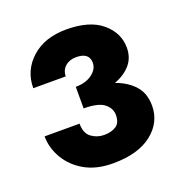

<svg xmlns="http://www.w3.org/2000/svg" viewBox="-89 -786 559 594"><g transform="rotate(-20 190.5 -488.5)"><path d="M186 -269Q132 -269 94 -290.5Q56 -312 35.5 -347Q15 -382 15 -420H130Q130 -388 148.5 -374.5Q167 -361 190 -361Q214 -361 229.5 -371Q245 -381 245 -407Q245 -429 225.5 -444.5Q206 -460 158 -460V-531Q191 -531 212 -546.5Q233 -562 233 -583Q233 -617 190 -617Q168 -617 154 -604.5Q140 -592 140 -572H33Q33 -630 76 -669Q119 -708 191 -708Q267 -708 307.5 -674Q348 -640 348 -591Q348 -558 328.5 -535.5Q309 -513 276 -501Q315 -487 337.5 -461.5Q360 -436 360 -396Q360 -341 314.5 -305Q269 -269 186 -269Z"/></g></svg>

Font: Jost* Heavy
Style: Regular
Weight: 800
Version: Version 3.7